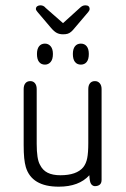

<svg xmlns="http://www.w3.org/2000/svg" viewBox="-20 -692 473 722"><path d="M316 -33Q317 -7 323 0.5Q329 8 337 8Q348 8 355 2.5Q362 -3 362 -16V-357Q362 -371 355 -379Q348 -387 337 -387Q325 -387 318.5 -379Q312 -371 312 -357V-154Q312 -118 308 -97.5Q304 -77 293 -63Q268 -33 207 -33Q178 -33 159 -42.5Q140 -52 130 -73Q118 -94 118 -151V-357Q118 -371 111.5 -379Q105 -387 94 -387Q82 -387 75.5 -379Q69 -371 69 -357V-147Q69 -117 71 -97.5Q73 -78 77 -64Q99 10 201 10Q277 10 316 -33ZM149 -528Q135 -528 127 -518Q119 -508 119 -489Q119 -469 127 -459Q135 -449 149 -449Q162 -449 170.5 -459Q179 -469 179 -489Q179 -508 170.5 -518Q162 -528 149 -528ZM284 -528Q270 -528 262 -518Q254 -508 254 -489Q254 -469 262 -459Q270 -449 284 -449Q298 -449 306 -459Q314 -469 314 -489Q314 -508 306 -518Q298 -528 284 -528ZM217 -605 152 -662Q147 -668 142 -670Q137 -672 132 -672Q125 -672 120 -668.5Q115 -665 115 -658Q115 -654 121 -647L172 -587Q184 -573 194 -568Q204 -563 217 -563Q227 -563 234 -565Q241 -567 247.5 -572.5Q254 -578 261 -587L312 -647Q317 -653 317 -658Q317 -665 313 -668.5Q309 -672 301 -672Q295 -672 290 -669.5Q285 -667 281 -663Z"/></svg>

Font: Beiruti Light
Style: Regular
Weight: 300
Designer: Arlette Boutros
Foundry: Boutros
Version: Version 1.41